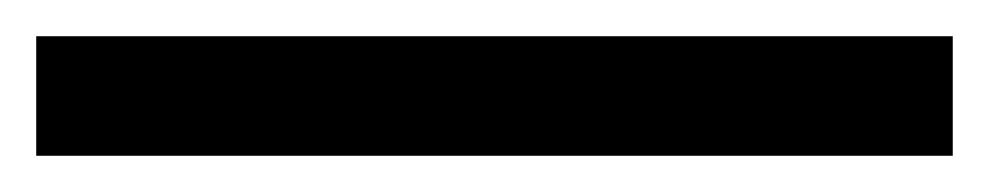

<svg xmlns="http://www.w3.org/2000/svg" viewBox="-23 -846 546 106"><path d="M503 -760H-3V-826H503Z"/></svg>

Font: Noto Sans Shavian
Style: Regular
Weight: 400
Designer: Monotype Design Team
Foundry: Monotype Imaging Inc.
Version: Version 2.001; ttfautohint (v1.8.4.7-5d5b)